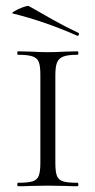

<svg xmlns="http://www.w3.org/2000/svg" viewBox="-20 -646 331 666"><path d="M249 -12Q252 -12 252 -6Q252 0 249 0Q222 0 207 -1L145 -2L86 -1Q70 0 42 0Q40 0 40 -6Q40 -12 42 -12Q77 -12 93 -17Q109 -22 114.5 -36.5Q120 -51 120 -81V-387Q120 -417 114.5 -431Q109 -445 92.5 -450.5Q76 -456 42 -456Q40 -456 40 -462Q40 -468 42 -468L86 -467Q124 -465 145 -465Q170 -465 208 -467L249 -468Q252 -468 252 -462Q252 -456 249 -456Q216 -456 200 -450Q184 -444 178 -429.5Q172 -415 172 -385V-81Q172 -50 177.5 -36Q183 -22 198.5 -17Q214 -12 249 -12ZM25 -599Q18 -600 30.5 -607.5Q43 -615 59.5 -621Q76 -627 80 -625Q120 -602 164.5 -577Q209 -552 252 -532Q254 -531 254 -528Q254 -525 252 -523Q250 -521 248 -522Q135 -572 25 -599Z"/></svg>

Font: Cormorant Unicase Light
Style: Regular
Weight: 300
Designer: Christian Thalmann (Catharsis Fonts)
Foundry: Catharsis Fonts
Version: Version 4.000